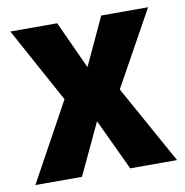

<svg xmlns="http://www.w3.org/2000/svg" viewBox="-67 -610 649 674"><g transform="rotate(-10 258.0 -273.0)"><path d="M159 -279 13 -546H180L258 -376L337 -546H504L356 -279L511 0H344L258 -183L172 0H6Z"/></g></svg>

Font: Noto Sans Display SemiCondensed
Style: Regular
Weight: 400
Width: 4
Version: Version 2.003